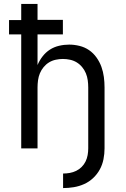

<svg xmlns="http://www.w3.org/2000/svg" viewBox="-20 -755 640 977"><path d="M301 202V128Q318 128 335 125Q352 122 367.5 114.5Q383 107 395.5 94.5Q408 82 415.5 66.5Q423 51 426 34Q429 17 429 0V-310Q429 -328 426.5 -346.5Q424 -365 417 -382Q410 -399 398 -413.5Q386 -428 370.5 -437.5Q355 -447 336.5 -451Q318 -455 300 -455Q282 -455 263.5 -451Q245 -447 229.5 -437.5Q214 -428 202 -413.5Q190 -399 183 -382Q176 -365 173.5 -346.5Q171 -328 171 -310V0H88V-580H26V-653H88V-735H171V-654H300V-580H171V-424Q181 -448 197 -468.5Q213 -489 234 -502.5Q255 -516 280.5 -522Q306 -528 332 -528Q358 -528 384.5 -521.5Q411 -515 433 -500Q455 -485 471 -462.5Q487 -440 496 -415Q505 -390 508.5 -363.5Q512 -337 512 -310V0Q512 28 506.5 55.5Q501 83 488 107Q475 131 454.5 150.5Q434 170 408.5 181.5Q383 193 355.5 197.5Q328 202 301 202Z"/></svg>

Font: Bmono
Style: Regular
Weight: 400
Monospace: yes
Designer: Belleve Invis
Foundry: Belleve Invis
Version: Version 11.2.2; ttfautohint (v1.8.2)